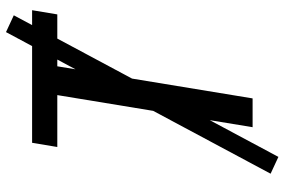

<svg xmlns="http://www.w3.org/2000/svg" viewBox="-174 -688 948 640"><g transform="rotate(-90 300.0 -368.0)"><path d="M196 0 303 -651H130L144 -735H586L572 -651H399L292 0ZM97 86 41 60 513 -822 569 -796Z"/></g></svg>

Font: Iosevka Medium Extended
Style: Italic
Weight: 500
Width: 7
Italic angle: -9°
Monospace: yes
Designer: Belleve Invis
Foundry: Belleve Invis
Version: Version 32.5.0; ttfautohint (v1.8.4)